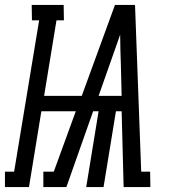

<svg xmlns="http://www.w3.org/2000/svg" viewBox="-63 -755 683 775"><path d="M-43 0V-62H-6L95 -673H66L65 -735H194L195 -673H165L115 -368H267L401 -735H482L507 -62H543L544 0H436L428 -306H405L355 0H285L335 -306H313L205 0H112V-62H154L243 -306H104L54 0ZM335 -368H428L425 -490Q424 -521 423 -552.5Q422 -584 422 -615Q411 -584 400 -552.5Q389 -521 378 -490Z"/></svg>

Font: Iosevka HT Extended
Style: Italic
Weight: 400
Width: 7
Italic angle: -9°
Monospace: yes
Designer: Belleve Invis
Foundry: Belleve Invis
Version: Version 32.3.0; ttfautohint (v1.8.4)